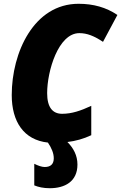

<svg xmlns="http://www.w3.org/2000/svg" viewBox="-20 -745 640 1014"><path d="M389 124C389 76 368 37 336 5C379 0 422 -12 462 -31V-186C406 -160 359 -144 308 -144C258 -144 229 -178 229 -253C229 -370 288 -570 399 -570C440 -570 477 -555 524 -524L600 -666C541 -706 473 -725 395 -725C159 -725 42 -468 42 -243C42 -103 105 -6 233 8C252 36 264 64 264 91C264 122 247 137 216 137C201 137 181 130 161 120V234C183 243 209 249 243 249C321 249 389 215 389 124Z"/></svg>

Font: Noto Sans UI SemiCondensed Black
Style: Italic
Weight: 900
Width: 4
Italic angle: -372°
Designer: Monotype Design Team
Foundry: Monotype Imaging Inc.
Version: Version 1.901